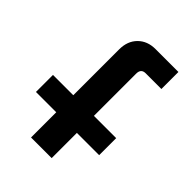

<svg xmlns="http://www.w3.org/2000/svg" viewBox="-193 -739 829 829"><g transform="rotate(45 221.0 -325.0)"><path d="M400 -546H304Q276 -546 276 -516V-258H412V-154H276V0H150V-154H26V-258H150V-538Q150 -589 180.5 -619.5Q211 -650 260 -650H400Z"/></g></svg>

Font: Space 7353
Style: Regular
Weight: 400
Designer: Christine Claussen + Ruben Lyon  (Space 7353)
Version: Version 1.000;FEAKit 1.0